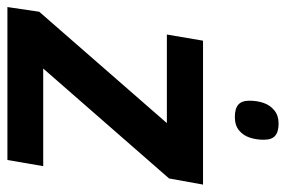

<svg xmlns="http://www.w3.org/2000/svg" viewBox="-156 -640 790 531"><g transform="rotate(90 239.5 -375.0)"><path d="M-6 0 7 -88 315 -441H70L87 -541H485L468 -447L164 -99H434L417 0ZM298 -629Q275 -629 264 -638.5Q253 -648 253 -669Q253 -690 259 -708Q265 -726 279.5 -738Q294 -750 316 -750Q339 -750 350 -740.5Q361 -731 361 -709Q361 -688 355 -670Q349 -652 335 -640.5Q321 -629 298 -629Z"/></g></svg>

Font: Georama ExtraCondensed Thin SemiBold
Style: Italic
Weight: 600
Italic angle: -9°
Version: Version 1.001